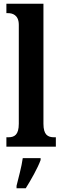

<svg xmlns="http://www.w3.org/2000/svg" viewBox="-20 -780 331 1021"><path d="M14 0H277V-50H268C234 -50 211 -63 211 -122V-760H14V-710H24C44 -710 80 -702 80 -648V-122C80 -63 57 -50 24 -50H14ZM68 208V221H117C144 178 181 113 196 71V61H101C95 107 78 166 68 208Z"/></svg>

Font: Noto Serif Sinhala ExtraCondensed
Style: Bold
Weight: 700
Width: 2
Designer: Jelle Bosma - Monotype Design Team
Foundry: Monotype Imaging Inc.
Version: Version 2.007